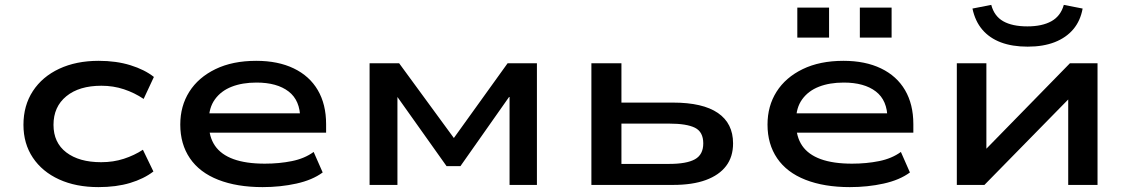

<svg xmlns="http://www.w3.org/2000/svg" viewBox="-20 -757 4624 786"><path d="M383 9Q291 9 222 -22.5Q153 -54 114.5 -111.5Q76 -169 76 -246Q76 -325 114.5 -384Q153 -443 222.5 -475.5Q292 -508 384 -508Q456 -508 514 -490Q572 -472 610 -442L568 -352Q531 -377 487.5 -391.5Q444 -406 395 -406Q304 -406 251.5 -363Q199 -320 199 -246Q199 -173 251.5 -133Q304 -93 394 -93Q444 -93 487 -107Q530 -121 565 -144L608 -55Q569 -25 512.5 -8Q456 9 383 9Z M1055 9Q950 9 873.5 -21Q797 -51 757.5 -109Q718 -167 718 -247Q718 -323 755 -381.5Q792 -440 862 -474Q932 -508 1029 -508Q1118 -508 1182.5 -477Q1247 -446 1281 -388Q1315 -330 1315 -249V-214H810V-293H1233L1209 -271Q1209 -346 1161.5 -382.5Q1114 -419 1030 -419Q972 -419 928.5 -402Q885 -385 860 -350.5Q835 -316 835 -265V-252Q835 -197 860 -160.5Q885 -124 936 -105.5Q987 -87 1064 -87Q1123 -87 1175 -97.5Q1227 -108 1264 -135L1301 -51Q1259 -20 1193.5 -5.5Q1128 9 1055 9Z M1493 0V-498H1614L1838 -192L2058 -498H2178V0H2066V-360H2064L1865 -77H1808L1607 -360V0Z M2401 0V-498H2524V-337H2735Q2857 -337 2919 -294.5Q2981 -252 2981 -170Q2981 -115 2952.5 -77.5Q2924 -40 2869.5 -20Q2815 0 2736 0ZM2524 -86H2719Q2791 -86 2825 -105Q2859 -124 2859 -170Q2859 -217 2825 -234Q2791 -251 2719 -251H2524Z M3459 9Q3354 9 3277.5 -21Q3201 -51 3161.5 -109Q3122 -167 3122 -247Q3122 -323 3159 -381.5Q3196 -440 3266 -474Q3336 -508 3433 -508Q3522 -508 3586.5 -477Q3651 -446 3685 -388Q3719 -330 3719 -249V-214H3214V-293H3637L3613 -271Q3613 -346 3565.5 -382.5Q3518 -419 3434 -419Q3376 -419 3332.5 -402Q3289 -385 3264 -350.5Q3239 -316 3239 -265V-252Q3239 -197 3264 -160.5Q3289 -124 3340 -105.5Q3391 -87 3468 -87Q3527 -87 3579 -97.5Q3631 -108 3668 -135L3705 -51Q3663 -20 3597.5 -5.5Q3532 9 3459 9ZM3500 -603V-726H3630V-603ZM3244 -603V-726H3374V-603Z M3897 0V-498H4018V-138H4008L4360 -498H4473V0H4353V-360H4363L4010 0ZM4187 -566Q4124 -566 4077.5 -583.5Q4031 -601 4001.5 -635.5Q3972 -670 3961 -722L4038 -737Q4050 -691 4087 -670Q4124 -649 4186 -649Q4246 -649 4284 -670Q4322 -691 4335 -737L4412 -722Q4403 -672 4374 -637.5Q4345 -603 4298 -584.5Q4251 -566 4187 -566Z"/></svg>

Font: Nunito Sans 7pt Expanded SemiBold
Style: Regular
Weight: 600
Width: 7
Designer: Vernon Adams
Foundry: Vernon Adams
Version: Version 3.101;gftools[0.9.27]